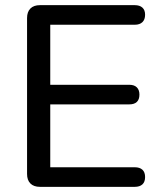

<svg xmlns="http://www.w3.org/2000/svg" viewBox="-20 -725 626 745"><path d="M135 0Q111 0 98 -13Q85 -26 85 -50V-655Q85 -679 98 -692Q111 -705 135 -705H503Q522 -705 532.5 -695.5Q543 -686 543 -668Q543 -649 532.5 -639Q522 -629 503 -629H175V-396H482Q501 -396 511 -386Q521 -376 521 -358Q521 -339 511 -329.5Q501 -320 482 -320H175V-76H503Q522 -76 532.5 -66.5Q543 -57 543 -38Q543 -19 532.5 -9.5Q522 0 503 0Z"/></svg>

Font: Nunito Medium
Style: Regular
Weight: 500
Designer: Vernon Adams
Foundry: Vernon Adams
Version: Version 3.602